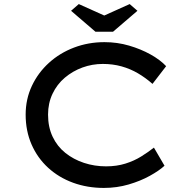

<svg xmlns="http://www.w3.org/2000/svg" viewBox="-20 -913 936 943"><path d="M490 10Q409 10 339 -15.5Q269 -41 216.5 -89Q164 -137 135 -203.5Q106 -270 106 -350Q106 -426 136.5 -491Q167 -556 220.5 -604.5Q274 -653 344 -679.5Q414 -706 493 -706Q556 -706 614 -689Q672 -672 719.5 -645.5Q767 -619 796 -588L729 -501Q695 -531 657.5 -553Q620 -575 577 -587Q534 -599 485 -599Q433 -599 385 -581.5Q337 -564 298.5 -531.5Q260 -499 238 -452.5Q216 -406 216 -350Q216 -289 238.5 -241.5Q261 -194 301 -162Q341 -130 392.5 -113Q444 -96 501 -96Q553 -96 596 -109.5Q639 -123 673.5 -144.5Q708 -166 736 -188L788 -99Q762 -75 716 -49.5Q670 -24 612 -7Q554 10 490 10ZM449 -757 329 -860 367 -893 507 -830H477L617 -893L655 -860L535 -757Z"/></svg>

Font: Lexend Peta
Style: Regular
Weight: 400
Designer: Bonnie Shaver-Troup, Thomas Jockin
Foundry: Lexend
Version: Version 1.007